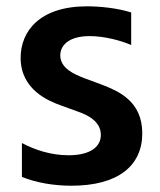

<svg xmlns="http://www.w3.org/2000/svg" viewBox="-20 -572 502 602"><path d="M203.8 10.3C350.9 10.3 426.1 -52.6 426.1 -154.1C426.1 -256 350.1 -286.9 297.6 -307.2L242.9 -327.4C212.4 -339.5 169 -358 169 -398.4C169 -427.9 193.2 -458.8 261.4 -458.8C307.5 -458.8 360.1 -444.6 391.3 -430.8V-533C346.9 -546.9 292.6 -552.2 252.8 -552.2C104.4 -552.2 44.7 -474.1 44.7 -390.6C44.7 -290.5 132.8 -255 171.9 -241.1L224.8 -221.9C254.3 -211.6 296.2 -191.8 296.2 -149.1C296.2 -111.5 262.8 -85.2 195 -85.2C140.6 -85.2 89.8 -101.6 48.7 -123.6V-17.4C92.3 0.7 148.4 10.3 203.8 10.3Z"/></svg>

Font: TID UI Semi Bold
Style: Regular
Weight: 600
Designer: The TID Project Authors
Foundry: Bakken & Bæck
Version: Version 1.001;hotconv 1.0.109;makeotfexe 2.5.65596